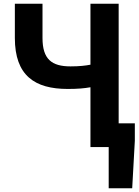

<svg xmlns="http://www.w3.org/2000/svg" viewBox="-20 -782 740 1021"><path d="M611 -126V-762H461V-438C435 -433 403 -429 355 -429C255 -429 206 -467 206 -580V-762H59V-580C59 -380 165 -309 340 -309C393 -309 427 -312 461 -318V0H558V219H683L697 -33V-126Z"/></svg>

Font: Kawkab Mono
Style: Bold
Weight: 700
Monospace: yes
Designer: Abdullah Arif
Foundry: Abdullah Arif
Version: Version 1.000;PS 000.500;hotconv 1.0.88;makeotf.lib2.5.64775